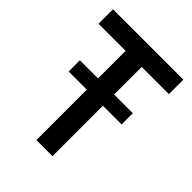

<svg xmlns="http://www.w3.org/2000/svg" viewBox="-191 -762 864 864"><g transform="rotate(45 241.0 -330.0)"><path d="M294 0H191.5V-321H76V-392.5H191.5V-568H19V-660H467V-568H294V-392.5H413V-321H294Z"/></g></svg>

Font: Lucymar Sans Medium
Style: Regular
Weight: 500
Foundry: The League of Moveable Type (original font) / Main changes by Cristiano Sobral with portions from Mirco Monsees
Version: Version 2.001;August 30, 2020;FontCreator 13.0.0.2681 64-bit